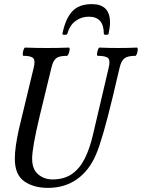

<svg xmlns="http://www.w3.org/2000/svg" viewBox="-20 -899 689 932"><path d="M213 13Q143 13 97.5 -19Q52 -51 52 -128Q52 -158 57 -192.5Q62 -227 71 -269L144 -572Q152 -605 141.5 -616.5Q131 -628 94 -628Q90 -628 90.5 -638Q91 -648 94.5 -658Q98 -668 102 -668Q129 -667 155.5 -666.5Q182 -666 209 -666Q235 -666 261.5 -666.5Q288 -667 314 -668Q319 -668 318 -658Q317 -648 313 -638Q309 -628 305 -628Q268 -628 253 -616.5Q238 -605 230 -572L172 -333Q136 -182 136 -129Q136 -77 165.5 -52.5Q195 -28 235 -28Q292 -28 330 -55Q368 -82 392 -130.5Q416 -179 431 -244L508 -572Q516 -605 505 -616.5Q494 -628 455 -628Q450 -628 451 -638Q452 -648 455.5 -658Q459 -668 463 -668Q486 -667 509 -666.5Q532 -666 554 -666Q577 -666 599.5 -666.5Q622 -667 644 -668Q649 -668 648.5 -658Q648 -648 644.5 -638Q641 -628 637 -628Q601 -628 585 -616.5Q569 -605 561 -572L527 -428Q477 -220 446 -149Q413 -71 353.5 -29Q294 13 213 13ZM283 -735Q297 -806 329.5 -842.5Q362 -879 426 -879Q514 -879 514 -790Q514 -777 512 -763.5Q510 -750 507 -735Q506 -730 495 -730Q484 -730 484 -735Q484 -818 411 -818Q375 -818 346.5 -797Q318 -776 307 -735Q305 -730 293.5 -730Q282 -730 283 -735Z"/></svg>

Font: Junicode Two Beta Condensed Medium
Style: Italic
Weight: 500
Width: 3
Italic angle: -9°
Version: Version 1.053; ttfautohint (v1.8.4)